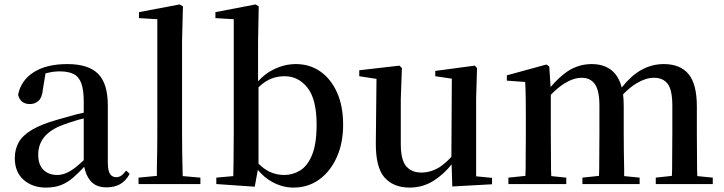

<svg xmlns="http://www.w3.org/2000/svg" viewBox="-20 -833 3277 869"><path d="M188 16Q127 16 87 -19Q47 -54 47 -117Q47 -158 65 -189.5Q83 -221 125.5 -246Q168 -271 239 -291Q280 -303 328 -316Q344 -320 359 -323V-372Q359 -426 348 -456Q337 -486 313 -498Q289 -510 250 -510Q223 -510 195 -503Q190 -502 186 -501L174 -428Q171 -392 154.5 -377Q138 -362 116 -362Q72 -362 62 -404Q74 -468 131.5 -505.5Q189 -543 285 -543Q380 -543 424 -499Q468 -455 468 -356V-100Q468 -60 478 -45.5Q488 -31 506 -31Q518 -31 528 -37.5Q538 -44 551 -61L567 -46Q550 -15 524.5 0Q499 15 462 15Q414 15 389 -15Q369 -39 361 -78Q335 -50 312 -30Q286 -7 256.5 4.5Q227 16 188 16ZM359 -297Q347 -294 335 -291Q295 -279 265 -268Q207 -246 180 -212.5Q153 -179 153 -133Q153 -87 177 -64Q201 -41 239 -41Q258 -41 278 -49Q298 -57 324 -77Q340 -90 359 -108Z M607 0V-29L690 -37Q690 -54 690 -73Q691 -113 691.5 -154.5Q692 -196 692 -232V-746L609 -751V-778L793 -813L808 -804L804 -647V-232Q804 -196 804.5 -154.5Q805 -113 806 -73Q806 -54 807 -36L887 -29V0Z M959 0V-29L1036 -36Q1037 -65 1037 -100Q1037 -135 1037.5 -170Q1038 -205 1038 -232V-746L955 -751V-778L1137 -813L1151 -804L1148 -647V-465Q1179 -499 1215 -517Q1266 -543 1319 -543Q1381 -543 1429 -510Q1477 -477 1505 -415.5Q1533 -354 1533 -268Q1533 -186 1504.5 -122Q1476 -58 1425.5 -21Q1375 16 1308 16Q1259 16 1213 -9Q1177 -28 1147 -64L1133 12ZM1150 -92Q1175 -68 1199 -56Q1231 -41 1266 -41Q1305 -41 1338.5 -61.5Q1372 -82 1392.5 -132Q1413 -182 1413 -269Q1413 -383 1372 -435.5Q1331 -488 1268 -488Q1246 -488 1223 -482Q1200 -476 1175 -459Q1163 -450 1150 -438Z M1834 16Q1761 16 1720.5 -29.5Q1680 -75 1681 -187L1684 -476L1606 -488V-515L1788 -536L1799 -525L1794 -385V-181Q1794 -109 1818.5 -80.5Q1843 -52 1887 -52Q1931 -52 1972 -78Q1999 -97 2023 -123L2025 -477L1950 -488V-512L2129 -536L2139 -525L2135 -385V-35L2207 -28V1L2027 11L2024 -89Q1990 -46 1947 -18Q1897 16 1834 16Z M2281 0V-29L2358 -37Q2358 -50 2359 -67Q2359 -108 2359.5 -153Q2360 -198 2360 -232V-302Q2360 -352 2359.5 -388.5Q2359 -425 2357 -462L2274 -468V-492L2453 -541L2466 -532L2472 -439Q2510 -484 2550 -511Q2600 -543 2658 -543Q2728 -543 2765 -498Q2784 -475 2794 -437Q2836 -490 2880 -515Q2929 -543 2984 -543Q3059 -543 3096.5 -497.5Q3134 -452 3134 -351V-232Q3134 -197 3134.5 -152Q3135 -107 3135 -66Q3136 -50 3136 -36L3206 -29V0H2948V-29L3021 -37Q3022 -50 3022 -66Q3022 -107 3022.5 -152Q3023 -197 3023 -232V-354Q3023 -426 3002 -453.5Q2981 -481 2940 -481Q2903 -481 2863 -457Q2833 -440 2800 -406Q2803 -382 2803 -353V-232Q2803 -197 2803.5 -152Q2804 -107 2805 -66Q2805 -50 2805 -36L2875 -29V0H2616V-29L2691 -37Q2692 -50 2692 -66Q2692 -107 2692.5 -152Q2693 -197 2693 -232V-354Q2693 -423 2672.5 -452Q2652 -481 2613 -481Q2576 -481 2534 -455Q2504 -436 2473 -404V-232Q2473 -198 2473.5 -153Q2474 -108 2474 -67Q2474 -50 2475 -36L2543 -29V0Z"/></svg>

Font: Early Summer Mincho SemiBold
Style: Regular
Weight: 600
Designer: GuiWonder
Version: Version 1.002